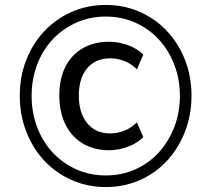

<svg xmlns="http://www.w3.org/2000/svg" viewBox="-20 -748 822 777"><path d="M408 9Q335 9 271 -19Q207 -47 160 -97Q113 -147 86.5 -215Q60 -283 60 -360Q60 -439 86.5 -506Q113 -573 160 -622.5Q207 -672 270.5 -700Q334 -728 408 -728Q482 -728 545.5 -700Q609 -672 655.5 -622.5Q702 -573 728.5 -506Q755 -439 755 -360Q755 -283 728.5 -215Q702 -147 655.5 -97Q609 -47 545.5 -19Q482 9 408 9ZM422 -140Q360 -140 314.5 -167.5Q269 -195 244.5 -245Q220 -295 220 -362Q220 -429 244.5 -477.5Q269 -526 314.5 -552.5Q360 -579 422 -579Q460 -579 497.5 -565.5Q535 -552 560 -527L534 -467Q511 -491 482.5 -501.5Q454 -512 426 -512Q367 -512 333 -472Q299 -432 299 -361Q299 -291 333 -249.5Q367 -208 426 -208Q454 -208 482.5 -219Q511 -230 534 -253L560 -193Q535 -168 497 -154Q459 -140 422 -140ZM408 -38Q472 -38 527 -62.5Q582 -87 622 -130.5Q662 -174 685 -233Q708 -292 708 -360Q708 -428 685 -487Q662 -546 622 -589Q582 -632 527 -656.5Q472 -681 408 -681Q344 -681 289 -656.5Q234 -632 193.5 -589Q153 -546 130.5 -487Q108 -428 108 -360Q108 -292 130.5 -233Q153 -174 193.5 -130.5Q234 -87 289 -62.5Q344 -38 408 -38Z"/></svg>

Font: Nunitoga
Style: Medium Italic
Weight: 500
Italic angle: -9°
Designer: Vernon Adams
Foundry: Vernon Adams
Version: Version 1.0